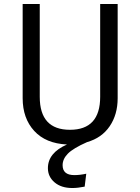

<svg xmlns="http://www.w3.org/2000/svg" viewBox="-20 -715 705 966"><path d="M484 -695H572V-221Q572 -139 532 -80Q492 -21 418 0Q348 31 321.5 58Q295 85 295 116Q295 166 354 166Q382 166 414 159L406 224Q371 231 344 231Q288 231 254.5 202.5Q221 174 221 131Q221 54 317 12Q210 7 152 -56.5Q94 -120 94 -221V-695H180V-228Q180 -62 332 -62Q484 -62 484 -228Z"/></svg>

Font: Sedus Text
Style: Regular
Weight: 400
Designer: TypeMates
Foundry: TypeMates, Runge Thomsen GbR
Version: Version 4.202;PS 004.202;hotconv 1.0.88;makeotf.lib2.5.64775